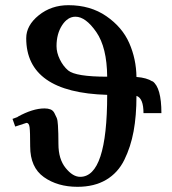

<svg xmlns="http://www.w3.org/2000/svg" viewBox="-20 -701 658 733"><path d="M240.2 -432.1Q269 -408.2 389.2 -408.2Q388.2 -520 347.7 -578.6Q307.1 -637.2 268.1 -637.2Q238.3 -637.2 217 -604.5Q195.8 -571.8 195.8 -524.9Q195.8 -500 208.5 -474.1Q221.2 -448.2 240.2 -432.1ZM527.8 -269Q527.8 -326.2 501 -335Q501 -258.8 490 -199.5Q479 -140.1 454.6 -90.6Q430.2 -41 385 -14.4Q339.8 12.2 275.9 12.2Q199.7 12.2 147.5 -24.9Q95.2 -62 95.2 -142.1Q95.2 -198.2 93 -215.1Q90.8 -231.9 81.1 -231.9L38.1 -217.8L27.8 -247.1L48.8 -254.9H46.9Q105 -287.1 149.9 -287.1Q163.1 -287.1 172.6 -283.4Q182.1 -279.8 187.5 -269.8Q192.9 -259.8 196.5 -251Q200.2 -242.2 201.2 -222.7Q202.1 -203.1 202.6 -190.7Q203.1 -178.2 203.1 -150.9Q203.1 -93.8 230.5 -59.8Q257.8 -25.9 286.1 -25.9Q389.2 -25.9 389.2 -338.9Q80.1 -347.7 80.1 -555.2Q80.1 -604 127.9 -642.6Q175.8 -681.2 241.2 -681.2Q325.2 -681.2 386 -639.2Q446.8 -597.2 473.4 -536.6Q500 -476.1 501 -407.2Q540 -404.3 562 -390.1V-391.1Q596.2 -367.2 596.2 -269Z"/></svg>

Font: Linux Libertine
Style: Bold
Weight: 700
Designer: Philipp H. Poll
Foundry: Philipp H. Poll
Version: Version 5.0.3